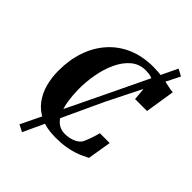

<svg xmlns="http://www.w3.org/2000/svg" viewBox="-283 -974 1225 1225"><g transform="rotate(45 329.5 -361.5)"><path d="M332.5 9Q252 9 197.2 -17Q142.5 -43 109 -87.8Q75.5 -132.5 60.5 -189Q45.5 -245.5 45.5 -306.5Q45.5 -405 73.8 -486.5Q102 -568 155.8 -627.8Q209.5 -687.5 285.2 -719.8Q361 -752 455.5 -752Q504 -752 541.8 -745.8Q579.5 -739.5 608.5 -732.8Q637.5 -726 659 -724.5L627.5 -524H519.5L505 -688Q497 -692.5 487 -695.8Q477 -699 464.8 -700.5Q452.5 -702 438 -702Q381 -702 339.5 -667Q298 -632 271 -574.2Q244 -516.5 231.5 -446.2Q219 -376 220 -306.5Q221 -253.5 228.8 -206.8Q236.5 -160 253 -124.8Q269.5 -89.5 296 -69.5Q322.5 -49.5 360.5 -49.5Q376 -49.5 396.5 -53.2Q417 -57 437 -66.2Q457 -75.5 471.5 -93Q477 -101 483 -115.2Q489 -129.5 495 -146.2Q501 -163 506.2 -180Q511.5 -197 515 -211H603.5L577 -50.5Q562 -43.5 541.8 -33.5Q521.5 -23.5 492.8 -13.8Q464 -4 424.8 2.5Q385.5 9 332.5 9ZM112 111.5 357 -395.5 578.5 -857.5 625 -833 395 -374 159 135.5Z"/></g></svg>

Font: Merriweather 60pt ExtraBold
Style: Italic
Weight: 800
Italic angle: -7.8°
Version: Version 2.101